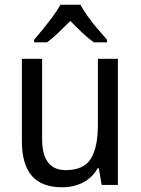

<svg xmlns="http://www.w3.org/2000/svg" viewBox="-20 -786 599 816"><path d="M481 -536V0H412L400 -71H395Q372 -30 332 -10Q292 10 245 10Q157 10 115 -39Q73 -88 73 -186V-536H159V-195Q159 -63 259 -63Q336 -63 366 -111.5Q396 -160 396 -255V-536ZM322 -766Q333 -744 353 -716.5Q373 -689 395 -663Q417 -637 435 -617V-606H379Q355 -623 329.5 -647Q304 -671 279 -697Q253 -671 228 -647Q203 -623 180 -606H125V-617Q143 -638 164.5 -664.5Q186 -691 205.5 -717.5Q225 -744 237 -766Z"/></svg>

Font: Noto Sans Gurmukhi UI SemiCondensed
Style: Regular
Weight: 400
Width: 4
Designer: Jelle Bosma - Monotype Design Team
Foundry: Monotype Imaging Inc.
Version: Version 2.004; ttfautohint (v1.8.4.7-5d5b)